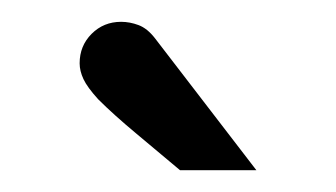

<svg xmlns="http://www.w3.org/2000/svg" viewBox="-20 -727 308 176"><path d="M145 -571Q126 -587 105 -604.5Q84 -622 70 -636Q60 -647 56.5 -654.5Q53 -662 53 -669Q53 -685 64 -696Q75 -707 91 -707Q99 -707 107 -704Q115 -701 122 -692L215 -571Z"/></svg>

Font: Atkinson Hyperlegible
Style: Regular
Weight: 400
Designer: Elliott Scott, Megan Eiswerth, Linus Boman, Theodore Petrosky
Foundry: Braille Institute
Version: Version 1.006; ttfautohint (v1.8.3)